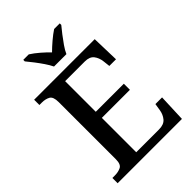

<svg xmlns="http://www.w3.org/2000/svg" viewBox="-265 -1046 1161 1161"><g transform="rotate(-45 315.5 -465.5)"><path d="M35 0V-45H56Q86 -45 108 -56Q130 -67 130 -110V-599Q130 -645 108.5 -657Q87 -669 56 -669H35V-714H553L558 -537H501L496 -581Q492 -615 474 -638Q456 -661 415 -661H247V-399H487V-347H247V-53H442Q484 -53 503.5 -76.5Q523 -100 528 -133L535 -177H592L585 0ZM262 -771Q251 -794 233 -820.5Q215 -847 195 -873Q175 -899 159 -918V-931H206Q233 -914 262.5 -888.5Q292 -863 314 -840Q337 -863 367 -888.5Q397 -914 423 -931H471V-918Q455 -899 435 -873Q415 -847 396.5 -820.5Q378 -794 368 -771Z"/></g></svg>

Font: Noto Serif Bengali Medium
Style: Regular
Weight: 500
Designer: Juan Bruce, Universal Thirst, Indian Type Foundry and the Monotype Design Team.
Foundry: Monotype Imaging Inc.
Version: Version 2.003; ttfautohint (v1.8.4.7-5d5b)